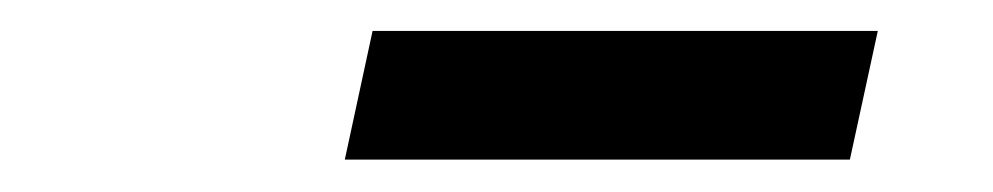

<svg xmlns="http://www.w3.org/2000/svg" viewBox="-20 -625 626 121"><path d="M214.8 -605.5H533.2L515.6 -524.4H197.3Z"/></svg>

Font: Crimson Pro Black
Style: Italic
Weight: 900
Italic angle: -12°
Designer: Jacques Le Bailly
Foundry: Baron von Fonthausen
Version: Version 1.003